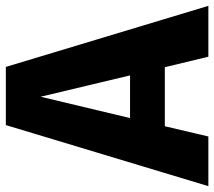

<svg xmlns="http://www.w3.org/2000/svg" viewBox="-71 -675 733 657"><g transform="rotate(-90 295.5 -346.5)"><path d="M604 0 395 -693H196L-13 0H157L192 -149H394L430 0ZM293 -574 366 -268H220Z"/></g></svg>

Font: Fira Sans
Style: Bold
Weight: 700
Designer: Carrois Corporate & Edenspiekermann AG
Foundry: Carrois Corporate GbR & Edenspiekermann AG
Version: Version 4.203